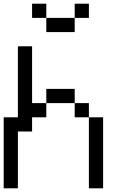

<svg xmlns="http://www.w3.org/2000/svg" viewBox="-20 -1020 655 1040"><path d="M384.6 -923.1V-1000H461.5V-923.1ZM230.8 -923.1H384.6V-846.2H230.8ZM153.8 -1000H230.8V-923.1H153.8ZM461.5 0V-384.6H538.5V0ZM384.6 -384.6V-461.5H461.5V-384.6ZM230.8 -461.5V-538.5H384.6V-461.5ZM0 0V-384.6H76.9V-769.2H153.8V-461.5H230.8V-384.6H153.8V-307.7H76.9V0Z"/></svg>

Font: Mintsoda - Lime Green 13x16
Style: Regular
Weight: 400
Designer: Mintsoda-15
Version: Version 1.0